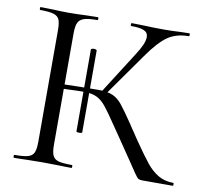

<svg xmlns="http://www.w3.org/2000/svg" viewBox="-72 -704 846 784"><g transform="rotate(10 351.0 -312.5)"><path d="M501 -71 435 -168 413 -200Q378 -252 360.5 -273.5Q343 -295 322.5 -305Q302 -315 269 -315Q246 -315 200 -313L156 -312L155 -330Q265 -333 326 -333Q363 -333 385 -323.5Q407 -314 424.5 -292.5Q442 -271 478 -218Q483 -210 488 -202.5Q493 -195 498 -188Q512 -168 518 -158Q558 -100 580.5 -72Q603 -44 630 -28Q657 -12 693 -12Q695 -12 695 -6Q695 0 693 0H566Q556 0 550.5 -3Q545 -6 533 -23.5Q521 -41 501 -71ZM34 -12Q72 -12 90 -17Q108 -22 114.5 -36.5Q121 -51 121 -81V-544Q121 -574 115 -588Q109 -602 91 -607.5Q73 -613 35 -613Q33 -613 33 -619Q33 -625 35 -625L84 -624Q126 -622 152 -622Q181 -622 225 -624L273 -625Q275 -625 275 -619Q275 -613 273 -613Q235 -613 217 -607Q199 -601 192.5 -586.5Q186 -572 186 -542V-81Q186 -51 192.5 -36.5Q199 -22 216.5 -17Q234 -12 273 -12Q275 -12 275 -6Q275 0 273 0Q242 0 224 -1L152 -2L84 -1Q66 0 34 0Q32 0 32 -6Q32 -12 34 -12ZM279 -495Q283 -495 287 -493.5Q291 -492 291 -490V-151Q291 -147 279 -147Q267 -147 267 -151V-490Q267 -492 271 -493.5Q275 -495 279 -495ZM338 -326 450 -502Q483 -552 483 -579Q483 -598 466 -605.5Q449 -613 413 -613Q410 -613 410 -619Q410 -625 413 -625L462 -624Q510 -622 546 -622Q578 -622 614 -624L652 -625Q654 -625 654 -619Q654 -613 652 -613Q600 -613 564.5 -588.5Q529 -564 485 -501L355 -317Z"/></g></svg>

Font: Cormorant
Style: Regular
Weight: 400
Designer: Christian Thalmann (Catharsis Fonts)
Foundry: Catharsis Fonts
Version: Version 4.000